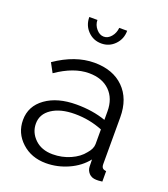

<svg xmlns="http://www.w3.org/2000/svg" viewBox="-136 -827 816 933"><g transform="rotate(20 272.5 -360.0)"><path d="M319.8 -730H360.8Q360.8 -687.5 332.5 -658.2Q304.2 -628.9 263.2 -628.9Q221.7 -628.9 193.4 -658Q165 -687 165 -730H207Q207 -704.6 224.4 -684.3Q241.7 -664.1 263.2 -664.1Q284.2 -664.1 300.5 -683.1Q316.9 -702.1 319.8 -730ZM33.2 -149.9Q33.2 -221.7 94 -265.4Q154.8 -309.1 252.9 -309.1Q336.9 -309.1 404.8 -285.2V-329.1Q404.8 -395.5 365.5 -434.3Q326.2 -473.1 257.8 -473.1Q179.2 -473.1 90.8 -412.1L64.9 -460Q166.5 -529.8 265.1 -529.8Q361.3 -529.8 417.2 -474.6Q473.1 -419.4 473.1 -323.2V-82Q473.1 -67.9 479 -61.5Q484.9 -55.2 498 -54.2V0Q473.6 2.9 466.8 2Q442.9 1.5 429.4 -12.9Q416 -27.3 415 -45.9L414.1 -84Q379.4 -40 323.7 -15.1Q268.1 9.8 209 9.8Q133.3 9.8 83.3 -36.4Q33.2 -82.5 33.2 -149.9ZM381.8 -109.9Q404.8 -135.7 404.8 -160.2V-235.8Q336.9 -263.2 261.2 -263.2Q187.5 -263.2 142.8 -233.6Q98.1 -204.1 98.1 -154.8Q98.1 -108.9 132.8 -75.4Q167.5 -42 225.1 -42Q273.4 -42 315.9 -60.8Q358.4 -79.6 381.8 -109.9Z"/></g></svg>

Font: Rawline
Style: Regular
Weight: 400
Designer: Matt McInerney, Pablo Impallari, Rodrigo Fuenzalida
Foundry: Matt McInerney, Pablo Impallari, Rodrigo Fuenzalida
Version: Version 4.020;PS 004.020;hotconv 1.0.88;makeotf.lib2.5.64775